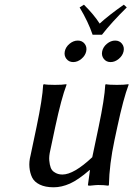

<svg xmlns="http://www.w3.org/2000/svg" viewBox="-20 -793 571 823"><path d="M377 -644Q358.4 -699.2 321.3 -761.2L339.8 -772.9Q383.3 -729.5 407.2 -691.9Q444.8 -726.6 510.7 -772.9L523.4 -761.2Q457.5 -696.3 417 -644ZM264.6 -540.8Q253.9 -554.7 257.8 -573.2Q261.7 -591.8 278.3 -605.5Q294.9 -619.1 313.5 -619.1Q332 -619.1 342.8 -605.5Q353.5 -591.8 349.6 -573.2Q345.7 -554.7 329.1 -540.8Q312.5 -526.9 293.9 -526.9Q275.4 -526.9 264.6 -540.8ZM424.8 -540.8Q414.1 -554.7 418 -573.2Q421.9 -591.8 438.5 -605.5Q455.1 -619.1 473.6 -619.1Q492.2 -619.1 502.9 -605.5Q513.7 -591.8 509.8 -573.2Q505.9 -554.7 489.3 -540.8Q472.7 -526.9 454.1 -526.9Q435.5 -526.9 424.8 -540.8ZM363.8 -64Q315.4 -22 279.8 -6.1Q244.1 9.8 210 9.8Q174.3 9.8 150.6 -1.7Q127 -13.2 117.7 -32.2Q108.4 -51.3 106.2 -75.7Q104 -100.1 110.8 -126L136.7 -249Q162.1 -370.1 165 -429.2L168 -432.1Q181.2 -429.2 215.3 -429.2Q231 -429.2 243.2 -429.9Q255.4 -430.7 259.8 -431.6L264.6 -432.1L265.1 -429.2Q243.2 -372.1 216.8 -249L195.8 -149.9Q189.5 -123.5 191.2 -105Q192.9 -86.4 197.3 -74.7Q201.7 -63 210.9 -56.4Q220.2 -49.8 228.8 -47.4Q237.3 -44.9 247.6 -44.9Q296.4 -44.9 375.5 -119.1L402.8 -249Q428.2 -370.1 431.2 -429.2L433.6 -432.1Q446.8 -429.2 481 -429.2Q496.6 -429.2 509 -429.9Q521.5 -430.7 526.4 -431.6L530.8 -432.1L531.2 -429.2Q509.3 -372.1 482.9 -249L470.7 -191.9Q448.7 -88.9 446.8 0L444.3 2.9Q425.3 0 400.4 0Q392.6 0 365.2 2.9Q360.8 2.9 358.6 2.2Q356.4 1.5 356.9 0L365.7 -64Z"/></svg>

Font: Linux Biolinum G
Style: Italic
Weight: 400
Italic angle: -12°
Designer: Philipp H. Poll
Foundry: Philipp H. Poll
Version: Version 0.5.1